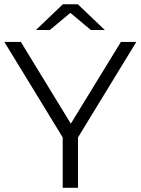

<svg xmlns="http://www.w3.org/2000/svg" viewBox="-20 -901 675 921"><path d="M280.8 0V-260.3L297.7 -214.1L0.9 -700H80L340.7 -273.4H298.7L560 -700H634L337.2 -214.1L354.1 -260.3V0ZM152.3 -757 281.6 -880.6H353.3L482.7 -757H416L289.5 -862.6H345.4L218.9 -757Z"/></svg>

Font: Montserrat Thin
Style: Regular
Weight: 100
Designer: Julieta Ulanovsky
Foundry: Julieta Ulanovsky
Version: Version 9.000